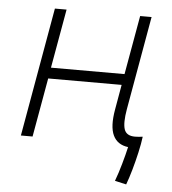

<svg xmlns="http://www.w3.org/2000/svg" viewBox="-50 -564 686 768"><g transform="rotate(5 293.0 -180.0)"><path d="M484.9 158.2 439 147.9Q451.2 115.2 461.9 77.1Q472.7 39.1 479.5 8.8Q436 3.4 419.2 -32Q402.3 -67.4 414.6 -136.7L432.1 -236.8H137.2L95.2 0H48.3L139.6 -517.6H186.5L144.5 -280.8H439.9L481.9 -517.6H527.8L461.4 -141.6Q451.7 -85.9 460.2 -60.5Q468.8 -35.2 502.9 -35.2Q517.1 -35.2 534.2 -37.6Q530.8 -9.8 522.7 26.1Q514.6 62 504.6 97.2Q494.6 132.3 484.9 158.2Z"/></g></svg>

Font: Cascadia Mono NF ExtraLight
Style: Italic
Weight: 200
Italic angle: -10°
Monospace: yes
Designer: Aaron Bell
Foundry: Saja Typeworks
Version: Version 2404.023; ttfautohint (v1.8.4)